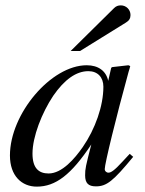

<svg xmlns="http://www.w3.org/2000/svg" viewBox="-20 -684 541 715"><path d="M463 -111 436 -82C406 -49 393 -41 384 -41C376 -41 370 -47 370 -54C370 -74 412 -246 459 -417C462 -427 463 -429 465 -438L458 -441L397 -434L394 -431L383 -383C375 -420 346 -441 303 -441C170 -441 17 -260 17 -105C17 -29 61 11 117 11C187 11 245 -33 320 -146C299 -64 297 -56 297 -31C297 -2 309 10 337 10C377 10 401 -9 476 -100ZM365 -361C365 -290 335 -204 288 -136C258 -93 211 -38 161 -38C125 -38 101 -57 101 -112C101 -175 136 -264 178 -327C220 -388 264 -419 309 -419C344 -419 365 -396 365 -361ZM243 -494H278L449 -600C461 -607 466 -616 466 -628C466 -648 450 -664 430 -664C420 -664 412 -661 405 -654Z"/></svg>

Font: XITS
Style: Italic
Weight: 400
Italic angle: -16.33°
Designer: MicroPress Inc., with final additions and corrections provided by Coen Hoffman, Elsevier (retired)
Version: Version 1.107